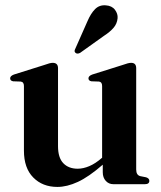

<svg xmlns="http://www.w3.org/2000/svg" viewBox="-20 -708 619 738"><path d="M72 -129V-377.5Q72 -393 59.5 -394.5L30.5 -395.5Q19 -397.5 19 -407Q19 -416 33.5 -421.5L149.5 -458Q172.5 -466.5 182.5 -466.5Q203 -466.5 203 -446V-146Q203 -102 223.2 -80.8Q243.5 -59.5 278.5 -59.5Q300 -59.5 323.5 -69.5Q347 -79.5 371 -100.5L372.5 -101.5V-377.5Q372.5 -393 360.5 -394.5L331.5 -395.5Q320 -397.5 320 -407Q320 -416 334.5 -421.5L450.5 -458Q473.5 -466.5 484 -466.5Q503.5 -466.5 503.5 -446V-56.5Q503.5 -35 519 -31L541.5 -26.5Q554 -22.5 554 -13Q554 0 537 0H416Q398 0 386.5 -12.8Q375 -25.5 375 -46V-75Q321 -28 279.2 -8.8Q237.5 10.5 200.5 10.5Q143.5 10.5 107.8 -25.8Q72 -62 72 -129ZM316 -626Q329 -656.5 345.5 -673Q362 -689.5 386.5 -687.5Q410 -686 421.8 -670.5Q433.5 -655 432 -638Q430 -616.5 416.2 -600.8Q402.5 -585 380 -570.5L287.5 -504.5Q276 -499 269.5 -505.5Q266 -509 266.8 -513.2Q267.5 -517.5 270 -522Z"/></svg>

Font: Fraunces 72pt SemiBold
Style: Regular
Weight: 600
Version: Version 1.000;[b76b70a41]